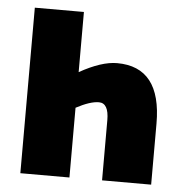

<svg xmlns="http://www.w3.org/2000/svg" viewBox="-45 -596 607 639"><g transform="rotate(5 258.5 -276.5)"><path d="M46 -553V0H210V-233Q257 -258 286 -258Q319 -258 319 -201V0H483V-204Q483 -393 335 -393Q283 -393 210 -352V-553Z"/></g></svg>

Font: Noto Sans Display Condensed Black
Style: Regular
Weight: 900
Width: 3
Designer: Monotype Design team
Foundry: Monotype Imaging Inc.
Version: 1.000